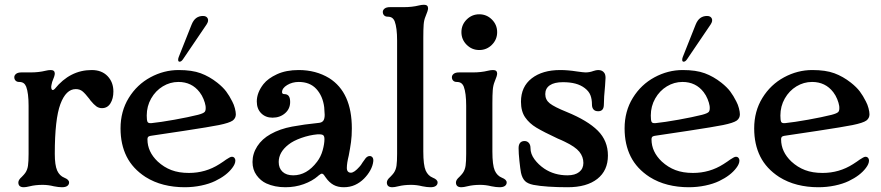

<svg xmlns="http://www.w3.org/2000/svg" viewBox="-20 -776 3700 806"><path d="M57 -10Q57 -16 61 -22Q65 -28 71 -33Q81 -43 86 -50Q95 -63 97.5 -80.5Q100 -98 100 -130V-332Q100 -385 90 -412Q86 -422 79 -427Q72 -432 60 -432Q51 -432 45.5 -437.5Q40 -443 40 -452Q40 -460 47.5 -466Q55 -472 70 -472H108Q143 -472 171 -479Q183 -482 193 -482Q210 -482 210 -467Q210 -458 199 -432Q195 -416 195 -412Q195 -398 202 -398Q205 -398 210 -403Q274 -482 365 -482Q407 -482 431.5 -456.5Q456 -431 456 -392Q456 -362 443.5 -342Q431 -322 408 -322Q395 -322 384.5 -329.5Q374 -337 360 -354L355 -361Q338 -383 326.5 -392.5Q315 -402 298 -402Q257 -402 233.5 -339Q210 -276 210 -130Q210 -83 220 -60Q230 -38 250 -30Q270 -22 270 -10Q270 -1 262.5 4.5Q255 10 240 10Q226 10 206 6Q182 0 159 0Q129 0 105 6Q89 10 80 10Q57 10 57 -10Z M591 -33Q537 -68 511.5 -119Q486 -170 486 -237Q486 -309 520.5 -365Q555 -421 611.5 -451.5Q668 -482 730 -482Q786 -482 822.5 -468.5Q859 -455 892 -429Q916 -410 929.5 -392Q943 -374 955 -350Q962 -337 966 -321.5Q970 -306 970 -296Q970 -280 957 -270Q943 -260 899 -251Q859 -243 754 -227L627 -208Q609 -206 604 -203Q599 -200 599 -191Q599 -139 642 -98Q668 -74 699.5 -62Q731 -50 773 -50Q843 -50 901 -87Q910 -93 917 -97.5Q924 -102 929 -106Q937 -111 943 -114.5Q949 -118 954 -118Q960 -118 964 -113.5Q968 -109 968 -102Q968 -88 955 -71Q931 -39 883 -16Q858 -4 824.5 3Q791 10 755 10Q709 10 667.5 -0.5Q626 -11 591 -33ZM811 -294Q834 -300 839.5 -306.5Q845 -313 843 -331Q841 -344 834.5 -360Q828 -376 818 -389Q785 -432 729 -432Q694 -432 663.5 -413.5Q633 -395 614.5 -362.5Q596 -330 596 -291Q596 -272 599 -265Q602 -258 615 -259Q654 -263 712.5 -273.5Q771 -284 811 -294ZM730 -536 784 -672Q792 -692 804 -700.5Q816 -709 832 -709Q847 -709 852 -698.5Q857 -688 847 -673L748 -527Q741 -517 734 -517Q729 -517 728 -522.5Q727 -528 730 -536Z M1098 -6Q1074 -17 1057 -40.5Q1040 -64 1040 -96Q1040 -131 1060 -162Q1080 -193 1116 -213Q1155 -235 1206 -244.5Q1257 -254 1317 -260Q1331 -261 1337 -269Q1343 -277 1343 -294Q1343 -302 1341 -326Q1335 -373 1308 -402.5Q1281 -432 1234 -432Q1207 -432 1185.5 -419Q1164 -406 1164 -389Q1164 -385 1166.5 -383Q1169 -381 1173 -381Q1186 -381 1192 -373Q1198 -365 1198 -348Q1198 -319 1176.5 -300.5Q1155 -282 1124 -282Q1095 -282 1076.5 -300.5Q1058 -319 1058 -350Q1058 -387 1086 -423Q1105 -447 1143 -464.5Q1181 -482 1234 -482Q1270 -482 1302 -473.5Q1334 -465 1362 -448Q1457 -388 1457 -237Q1457 -205 1453.5 -179.5Q1450 -154 1444 -123Q1436 -91 1436 -71Q1436 -61 1440.5 -56Q1445 -51 1453 -51Q1467 -51 1489 -76Q1495 -82 1502 -94L1515 -112Q1523 -121 1532 -121Q1539 -121 1543.5 -115.5Q1548 -110 1547 -99Q1545 -80 1534.5 -61Q1524 -42 1508 -26Q1491 -9 1470 0.5Q1449 10 1423 10Q1398 10 1380 0Q1362 -10 1348 -30L1343 -37Q1340 -42 1337 -44.5Q1334 -47 1331 -47Q1327 -47 1317 -39L1315 -37Q1291 -16 1255 -3Q1219 10 1178 10Q1133 10 1098 -6ZM1311 -97Q1327 -118 1334.5 -145Q1342 -172 1342 -192Q1342 -205 1336 -209Q1330 -213 1312 -212Q1279 -209 1245 -197Q1211 -185 1191 -169Q1150 -137 1150 -96Q1150 -70 1166 -55Q1182 -40 1211 -40Q1268 -40 1311 -97Z M1604 -10Q1604 -16 1608 -22Q1612 -28 1618 -33Q1628 -43 1633 -50Q1642 -63 1644.5 -80.5Q1647 -98 1647 -130V-606Q1647 -659 1637 -686Q1633 -696 1626 -701Q1619 -706 1607 -706Q1598 -706 1592.5 -711.5Q1587 -717 1587 -726Q1587 -734 1594.5 -740Q1602 -746 1617 -746H1675Q1710 -746 1738 -753Q1750 -756 1760 -756Q1777 -756 1777 -741Q1777 -732 1766 -706Q1760 -692 1758.5 -673Q1757 -654 1757 -617V-606V-140Q1757 -83 1767 -60Q1777 -38 1797 -30Q1817 -22 1817 -10Q1817 -1 1809.5 4.5Q1802 10 1787 10Q1773 10 1753 6Q1729 0 1706 0Q1676 0 1652 6Q1636 10 1627 10Q1604 10 1604 -10Z M1894 -10Q1894 -16 1898 -22Q1902 -28 1908 -33Q1918 -43 1923 -50Q1932 -63 1934.5 -80.5Q1937 -98 1937 -130V-332Q1937 -385 1927 -412Q1923 -422 1916 -427Q1909 -432 1897 -432Q1888 -432 1882.5 -437.5Q1877 -443 1877 -452Q1877 -460 1884.5 -466Q1892 -472 1907 -472H1965Q2000 -472 2028 -479Q2040 -482 2050 -482Q2067 -482 2067 -467Q2067 -458 2056 -432Q2050 -417 2048.5 -397Q2047 -377 2047 -343V-332V-140Q2047 -83 2057 -60Q2067 -38 2087 -30Q2107 -22 2107 -10Q2107 -1 2099.5 4.5Q2092 10 2077 10Q2063 10 2043 6Q2019 0 1996 0Q1966 0 1942 6Q1926 10 1917 10Q1894 10 1894 -10ZM1917 -641Q1917 -672 1939 -694Q1961 -716 1992 -716Q2023 -716 2045 -694Q2067 -672 2067 -641Q2067 -610 2045 -588Q2023 -566 1992 -566Q1961 -566 1939 -588Q1917 -610 1917 -641Z M2219 0Q2195 -5 2184 -16Q2172 -28 2167 -51Q2164 -67 2160.5 -100Q2157 -133 2157 -154Q2157 -169 2163.5 -176.5Q2170 -184 2182 -184Q2193 -184 2200 -176Q2207 -168 2207 -154Q2207 -130 2223.5 -107.5Q2240 -85 2265 -68Q2307 -40 2362 -40Q2394 -40 2411.5 -54Q2429 -68 2429 -92Q2429 -118 2412 -139Q2395 -160 2351 -181Q2337 -188 2322 -194Q2262 -222 2232 -240Q2202 -258 2184.5 -283.5Q2167 -309 2167 -349Q2167 -412 2212 -447Q2257 -482 2332 -482Q2364 -482 2402 -476Q2430 -472 2438 -472Q2455 -472 2471 -478Q2483 -482 2491 -482Q2508 -482 2516 -471Q2522 -464 2522 -449L2520 -416Q2515 -366 2515 -338Q2515 -323 2509 -316Q2503 -309 2491 -309Q2478 -309 2471.5 -316.5Q2465 -324 2465 -337Q2465 -360 2458.5 -376.5Q2452 -393 2435 -406Q2418 -419 2395.5 -425Q2373 -431 2343 -431Q2307 -431 2288 -418Q2269 -405 2269 -381Q2269 -357 2288 -342Q2307 -327 2359 -306Q2447 -270 2489.5 -227.5Q2532 -185 2532 -123Q2532 -60 2487.5 -25Q2443 10 2363 10Q2320 10 2282.5 7.5Q2245 5 2219 0Z M2707 -33Q2653 -68 2627.5 -119Q2602 -170 2602 -237Q2602 -309 2636.5 -365Q2671 -421 2727.5 -451.5Q2784 -482 2846 -482Q2902 -482 2938.5 -468.5Q2975 -455 3008 -429Q3032 -410 3045.5 -392Q3059 -374 3071 -350Q3078 -337 3082 -321.5Q3086 -306 3086 -296Q3086 -280 3073 -270Q3059 -260 3015 -251Q2975 -243 2870 -227L2743 -208Q2725 -206 2720 -203Q2715 -200 2715 -191Q2715 -139 2758 -98Q2784 -74 2815.5 -62Q2847 -50 2889 -50Q2959 -50 3017 -87Q3026 -93 3033 -97.5Q3040 -102 3045 -106Q3053 -111 3059 -114.5Q3065 -118 3070 -118Q3076 -118 3080 -113.5Q3084 -109 3084 -102Q3084 -88 3071 -71Q3047 -39 2999 -16Q2974 -4 2940.5 3Q2907 10 2871 10Q2825 10 2783.5 -0.5Q2742 -11 2707 -33ZM2927 -294Q2950 -300 2955.5 -306.5Q2961 -313 2959 -331Q2957 -344 2950.5 -360Q2944 -376 2934 -389Q2901 -432 2845 -432Q2810 -432 2779.5 -413.5Q2749 -395 2730.5 -362.5Q2712 -330 2712 -291Q2712 -272 2715 -265Q2718 -258 2731 -259Q2770 -263 2828.5 -273.5Q2887 -284 2927 -294ZM2846 -536 2900 -672Q2908 -692 2920 -700.5Q2932 -709 2948 -709Q2963 -709 2968 -698.5Q2973 -688 2963 -673L2864 -527Q2857 -517 2850 -517Q2845 -517 2844 -522.5Q2843 -528 2846 -536Z M3251 -33Q3197 -68 3171.5 -119Q3146 -170 3146 -237Q3146 -309 3180.5 -365Q3215 -421 3271.5 -451.5Q3328 -482 3390 -482Q3446 -482 3482.5 -468.5Q3519 -455 3552 -429Q3576 -410 3589.5 -392Q3603 -374 3615 -350Q3622 -337 3626 -321.5Q3630 -306 3630 -296Q3630 -280 3617 -270Q3603 -260 3559 -251Q3519 -243 3414 -227L3287 -208Q3269 -206 3264 -203Q3259 -200 3259 -191Q3259 -139 3302 -98Q3328 -74 3359.5 -62Q3391 -50 3433 -50Q3503 -50 3561 -87Q3570 -93 3577 -97.5Q3584 -102 3589 -106Q3597 -111 3603 -114.5Q3609 -118 3614 -118Q3620 -118 3624 -113.5Q3628 -109 3628 -102Q3628 -88 3615 -71Q3591 -39 3543 -16Q3518 -4 3484.5 3Q3451 10 3415 10Q3369 10 3327.5 -0.5Q3286 -11 3251 -33ZM3471 -294Q3494 -300 3499.5 -306.5Q3505 -313 3503 -331Q3501 -344 3494.5 -360Q3488 -376 3478 -389Q3445 -432 3389 -432Q3354 -432 3323.5 -413.5Q3293 -395 3274.5 -362.5Q3256 -330 3256 -291Q3256 -272 3259 -265Q3262 -258 3275 -259Q3314 -263 3372.5 -273.5Q3431 -284 3471 -294Z"/></svg>

Font: Raigarh
Style: Regular
Weight: 400
Designer: jaikishan Patel
Foundry: MagicType
Version: Version 1.000;FEAKit 1.0